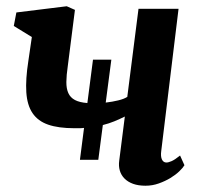

<svg xmlns="http://www.w3.org/2000/svg" viewBox="-20 -588 650 618"><path d="M250.5 -176.3Q243.2 -175.3 235.6 -175.3Q228 -175.3 219.7 -175.3Q168 -175.3 135 -186.8Q102.1 -198.2 84.7 -223.9Q67.4 -249.5 64.7 -291Q62 -332.5 71.3 -392.1L82.5 -468.8L24.4 -504.4L32.7 -547.9L194.8 -567.9L221.2 -556.2L198.2 -375.5Q193.8 -345.7 193.6 -324.2Q193.4 -302.7 200 -288.3Q206.5 -273.9 221.2 -266.1Q235.8 -258.3 261.2 -256.3L279.3 -396H338.4L320.3 -257.8Q341.8 -260.3 360.6 -264.9Q379.4 -269.5 389.2 -275.9L389.6 -275.4L425.8 -559.6H554.7L499 -102.1Q496.6 -84.5 501.2 -74.7Q505.9 -64.9 515.6 -64.9Q522 -64.9 532.2 -69.3Q542.5 -73.7 559.6 -87.4L573.7 -56.2Q568.8 -47.9 557.1 -36.6Q545.4 -25.4 528.6 -15.1Q511.7 -4.9 491.2 2.4Q470.7 9.8 448.2 9.8Q425.3 9.8 408.4 3.7Q391.6 -2.4 380.9 -13.2Q370.1 -23.9 365.7 -38.8Q361.3 -53.7 363.8 -71.3L381.8 -212.9Q365.2 -204.6 347.9 -197.5Q330.6 -190.4 311 -185.5L296.4 -73.7H237.3Z"/></svg>

Font: Merriweather Bold
Style: Italic
Weight: 700
Italic angle: -7°
Designer: Eben Sorkin ( eben@eyebytes.com )
Foundry: Eben Sorkin ( eben@eyebytes.com )
Version: Version 1.5; ttfautohint (v0.97) -l 13 -r 13 -G 200 -x 24 -f